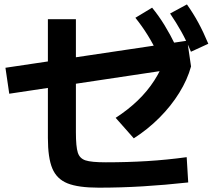

<svg xmlns="http://www.w3.org/2000/svg" viewBox="-20 -836 978 878"><path d="M199 -205.3V-748.1H327.1V-231.2Q327.1 -165.1 335.8 -138.2Q344.4 -111.3 371.1 -102.6Q397.7 -93.8 463.7 -93.8Q563.5 -93.8 653.8 -99.4Q744 -105 833.7 -117.3L840.7 -1.7Q733.8 10 633.3 16.1Q532.7 22.2 431.7 22.2Q337.9 22.2 288.6 2.4Q239.4 -17.4 219.2 -65.8Q199 -114.2 199 -205.3ZM4.9 -526.1 833.2 -649.5 836.6 -648.2 853.6 -532.1 22.3 -407.4ZM735.9 -570.8 853.6 -532.1Q837 -471.6 799.7 -411.5Q762.5 -351.3 709.3 -298Q656.2 -244.6 591.8 -203.4L508.9 -297.2Q565 -333.4 609.4 -376Q653.8 -418.6 685.5 -467.8Q717.2 -516.9 735.9 -570.8ZM599.1 -754.7 675.6 -800.9Q706.5 -763 732.3 -721Q758.1 -679 783.6 -626.7L704.7 -584.1Q680.3 -635.2 655.2 -675.5Q630.2 -715.8 599.1 -754.7ZM757.8 -774.2 834.8 -815.8Q863.7 -775.2 886.9 -732.4Q910.2 -689.6 932.6 -635.9L853.2 -599.4Q832.4 -649.9 809.4 -691Q786.4 -732.1 757.8 -774.2Z"/></svg>

Font: Pretendard JP Variable
Style: Regular
Weight: 400
Designer: Base glyphs from Inter by Rasmus Andersson; Hangul glyphs from Noto Sans CJK(Source Han Sans) by Jang Soo-young and Kang
Foundry: Kil Hyung-jin
Version: Version 1.307;Glyphs 3.2 (3192)